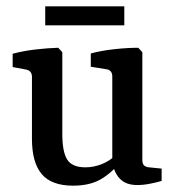

<svg xmlns="http://www.w3.org/2000/svg" viewBox="-20 -579 553 607"><path d="M360 -67Q334 -33 299 -12.5Q264 8 211 8Q143 8 112 -28.5Q81 -65 81 -140V-336Q81 -355 63 -359L20 -367V-409Q53 -418 91.5 -422.5Q130 -427 164 -428L177 -414V-155Q177 -99 192.5 -74.5Q208 -50 250 -50Q276 -50 301.5 -60Q327 -70 349 -91ZM491 -7Q478 -3 456 1.5Q434 6 414 6Q378 6 359 -14Q340 -34 335 -68V-337Q335 -357 317 -360L267 -368V-410Q300 -419 341.5 -423.5Q383 -428 417 -428L430 -414V-74Q430 -61 435.5 -56Q441 -51 451 -50L491 -46ZM123 -559H373V-499H123Z"/></svg>

Font: Rasa Medium
Style: Regular
Weight: 500
Designer: Anna Giedrys (Yrsa+Rasa design), David Brezina (Yrsa art-direction, Rasa art-direction, design)
Foundry: Rosetta Type Foundry
Version: Version 2.004